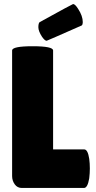

<svg xmlns="http://www.w3.org/2000/svg" viewBox="-20 -931 475 951"><path d="M211 -729Q202 -729 188 -749Q170 -777 170 -796Q170 -815 176 -821Q339 -911 342 -911Q352 -911 367 -887Q390 -852 390 -821Q390 -810 385 -805Q213 -729 211 -729ZM40 -59V-681Q40 -702 141.5 -702Q243 -702 243 -681V-191H397Q415 -191 422 -144Q425 -121 425 -97Q425 -73 422 -48Q414 0 396 0H88Q66 0 53 -18Q40 -36 40 -59Z"/></svg>

Font: Lilita One
Style: Regular
Weight: 400
Designer: Juan Montoreano
Foundry: Juan Montoreano
Version: Version 1.002